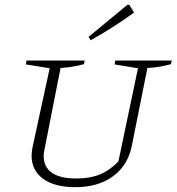

<svg xmlns="http://www.w3.org/2000/svg" viewBox="-20 -769 732 796"><path d="M292 7Q207 7 159 -27.5Q111 -62 111 -124Q111 -137 115 -159L186 -486L87 -502L90 -518H331L328 -503Q310 -498 285.5 -493.5Q261 -489 231 -487L166 -157Q164 -146 162.5 -138Q161 -130 161 -124Q161 -29 297 -29Q353 -29 394.5 -46Q436 -63 471 -100L552 -486L455 -502L458 -518H692L689 -503Q671 -498 647 -493.5Q623 -489 591 -487L527 -167Q511 -84 449 -38.5Q387 7 292 7ZM356 -602 347 -616 508 -749H516L536 -717Q493 -686 448.5 -657.5Q404 -629 356 -602Z"/></svg>

Font: Piazzolla SC ExtraLight
Style: Italic
Weight: 200
Italic angle: -11.3°
Designer: Juan Pablo del Peral
Foundry: Huerta Tipografica
Version: Version 1.330